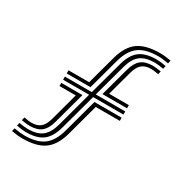

<svg xmlns="http://www.w3.org/2000/svg" viewBox="-187 -950 1045 1099"><g transform="rotate(30 335.5 -401.0)"><path d="M43.2 -0.2 47.8 -20.8Q88.2 -13.5 115.2 -13.5Q198 -13.5 242.4 -46.5Q286.8 -79.5 307.5 -155L368.5 -379.8H548.2V-359H389.2L332.5 -149.8Q309.5 -65.8 259.4 -29.2Q209.2 7.2 115.2 7.2Q84.2 7.2 43.2 -0.2ZM61 -82 65.5 -102.8Q81.5 -99.5 94.4 -98.1Q107.2 -96.8 115.2 -96.8Q153.5 -96.8 174.9 -115.4Q196.2 -134 207.8 -176.5L257.2 -359H149.5V-379.8H289.2L232.8 -171.2Q218.8 -120.2 191.6 -98.1Q164.5 -76 115.2 -76Q106 -76 92 -77.5Q78 -79 61 -82ZM149.5 -442V-462.8H285.8L337.5 -653.2Q360.5 -737.5 411.1 -773.9Q461.8 -810.2 555.5 -810.2Q586.8 -810.2 627.5 -802.8L623 -782Q583.2 -789.5 555.5 -789.5Q472.8 -789.5 428 -756.6Q383.2 -723.8 362.5 -647.8L306.5 -442ZM385.5 -442 437.2 -631.8Q451.2 -683 478.6 -705Q506 -727 555.5 -727Q565 -727 579 -725.5Q593 -724 609.8 -721L605.2 -700.2Q572.2 -706.2 555.5 -706.2Q517.2 -706.2 495.5 -687.6Q473.8 -669 462.2 -626.5L417.8 -462.8H548.2V-442ZM52.2 -41.2 56.8 -61.5Q93.8 -55.2 115.2 -55.2Q175.8 -55.2 208.6 -80.9Q241.5 -106.5 257.8 -165.8L321.5 -400.5H149.5V-421.2H327.2L387.5 -642.5Q406 -710 445 -739.4Q484 -768.8 555.5 -768.8Q580.8 -768.8 618.8 -761.8L614 -741.2Q596.8 -744.5 581.5 -746.1Q566.2 -747.8 555.5 -747.8Q495 -747.8 461.8 -722.1Q428.5 -696.5 412.5 -637.2L353.5 -421.2H548.2V-400.5H348L282.5 -160.2Q264 -93 225.4 -63.6Q186.8 -34.2 115.2 -34.2Q90 -34.2 52.2 -41.2Z"/></g></svg>

Font: Big Shoulders Inline Display Thin ExtraBold
Style: Regular
Weight: 800
Version: Version 2.002